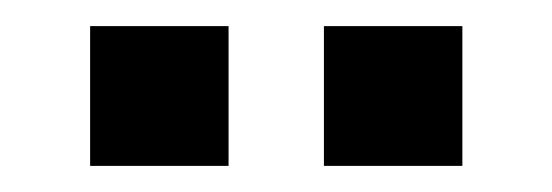

<svg xmlns="http://www.w3.org/2000/svg" viewBox="-20 -768 423 147"><path d="M49 -641H155V-748H49ZM228 -641H334V-748H228Z"/></svg>

Font: Kathrein 67 Medium Condensed
Style: Regular
Weight: 500
Width: 3
Designer: Lazydogs Typefoundry, based on Open Sans by Ascender Corporation
Foundry: Lazydogs Typefoundry
Version: Version 1.003;PS 001.003;hotconv 1.0.88;makeotf.lib2.5.64775